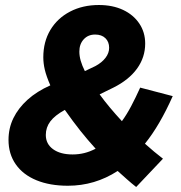

<svg xmlns="http://www.w3.org/2000/svg" viewBox="-20 -731 722 767"><path d="M631 -97 524 16Q506 2 487.5 -14.5Q469 -31 450 -48Q359 11 251 11Q179 11 125.5 -11Q72 -33 43 -74.5Q14 -116 14 -172Q14 -219 33.5 -259Q53 -299 90 -332.5Q127 -366 181 -390Q165 -427 159 -452.5Q153 -478 153 -502Q153 -564 181 -611Q209 -658 259.5 -684.5Q310 -711 375 -711Q430 -711 471.5 -691.5Q513 -672 536.5 -637Q560 -602 560 -557Q560 -502 527.5 -457Q495 -412 433 -381L378 -354Q396 -329 419 -301.5Q442 -274 467 -247Q486 -273 504 -307Q522 -341 540 -381L670 -347Q618 -230 559 -157Q578 -140 596 -125Q614 -110 631 -97ZM297 -525Q297 -507 302.5 -488Q308 -469 319 -447L361 -467Q387 -481 401.5 -500Q416 -519 416 -540Q416 -564 401 -578.5Q386 -593 360 -593Q332 -593 314.5 -574Q297 -555 297 -525ZM163 -192Q163 -156 192 -135Q221 -114 270 -114Q294 -114 316.5 -119.5Q339 -125 362 -137Q331 -171 301.5 -208Q272 -245 239 -292Q199 -270 181 -246Q163 -222 163 -192Z"/></svg>

Font: Red Hat Text VF
Style: Italic
Weight: 400
Italic angle: -12°
Designer: Pentagram, MCKL
Foundry: Pentagram, MCKL
Version: Version 1.023